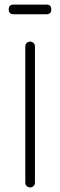

<svg xmlns="http://www.w3.org/2000/svg" viewBox="-20 -815 262 835"><path d="M39 -753Q18 -753 18 -774Q18 -795 39 -795H182Q203 -795 203 -774Q203 -753 182 -753ZM132 -21Q132 -12 126 -6Q120 0 111 0Q102 0 96 -6Q90 -12 90 -21V-613Q90 -622 96 -628Q102 -634 111 -634Q120 -634 126 -628Q132 -622 132 -613Z"/></svg>

Font: Jura Light
Style: Regular
Weight: 300
Designer: Daniel Johnson, Alexei Vanyashin
Foundry: Daniel Johnson
Version: Version 5.103